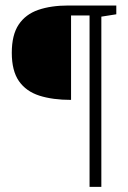

<svg xmlns="http://www.w3.org/2000/svg" viewBox="-20 -644 477 715"><path d="M413.1 -590.8 357.4 -582V51.8H313.5V-586.4H244.6V-272Q176.3 -272 126.7 -287.8Q77.1 -303.7 50.5 -342Q23.9 -380.4 23.9 -447.3Q23.9 -514.2 49.6 -552.5Q75.2 -590.8 122.6 -607.2Q169.9 -623.5 234.9 -623.5H413.1Z"/></svg>

Font: Annapurna SIL
Style: Regular
Weight: 400
Designer: Peter Martin, Annie Olsen
Foundry: SIL International
Version: Version 2.000